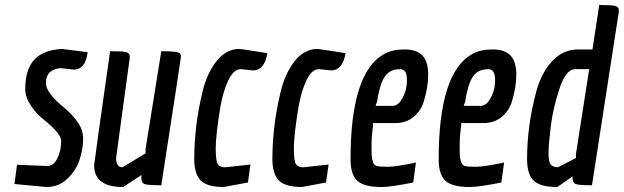

<svg xmlns="http://www.w3.org/2000/svg" viewBox="-20 -742 2499 769"><path d="M225 -178Q225 -207 154 -264Q127 -285 104.5 -318Q82 -351 81 -384Q81 -463 117 -502.5Q153 -542 228 -546L331 -533Q323 -465 277 -463L224 -469Q164 -465 164 -409Q164 -370 238 -310Q266 -287 289.5 -255Q313 -223 313 -185.5Q313 -148 299.5 -104.5Q286 -61 251 -27Q216 7 166 7L38 -5L48 -82L172 -77Q195 -78 210 -108.5Q225 -139 225 -178Z M701 -528Q705 -523 705 -517Q705 -511 626 0Q574 0 560 -4.5Q546 -9 546 -31L547 -41L473 7Q357 7 357 -80Q357 -88 421 -537Q469 -537 484.5 -533.5Q500 -530 500 -513L445 -109Q445 -72 471 -72L563 -128V-145L626 -537Q693 -537 701 -528Z M994 -460 944 -465Q916 -465 895 -421.5Q874 -378 863 -316Q844 -201 844 -148.5Q844 -96 852.5 -84Q861 -72 883 -72L983 -83L973 -11L876 7Q810 7 784 -19Q758 -45 758 -105.5Q758 -166 765.5 -232.5Q773 -299 791 -374Q809 -449 847.5 -497.5Q886 -546 939 -546Q946 -546 1051 -529Q1039 -460 994 -460Z M1307 -460 1257 -465Q1229 -465 1208 -421.5Q1187 -378 1176 -316Q1157 -201 1157 -148.5Q1157 -96 1165.5 -84Q1174 -72 1196 -72L1296 -83L1286 -11L1189 7Q1123 7 1097 -19Q1071 -45 1071 -105.5Q1071 -166 1078.5 -232.5Q1086 -299 1104 -374Q1122 -449 1160.5 -497.5Q1199 -546 1252 -546Q1259 -546 1364 -529Q1352 -460 1307 -460Z M1508 7Q1438 7 1411 -18Q1384 -43 1384 -104Q1384 -452 1519 -526Q1551 -544 1600 -544Q1649 -544 1672 -519.5Q1695 -495 1695 -442Q1695 -394 1677 -334Q1665 -297 1635.5 -273Q1606 -249 1562 -249H1474V-238Q1468 -194 1468 -160Q1468 -126 1469 -115.5Q1470 -105 1474 -93Q1478 -81 1488 -77.5Q1498 -74 1532 -74Q1566 -74 1646 -91L1635 -11Q1545 7 1508 7ZM1551 -318Q1573 -318 1587 -341Q1610 -377 1610 -421Q1610 -465 1583 -465Q1540 -465 1520 -433.5Q1500 -402 1490 -334L1484 -318Z M1861 7Q1791 7 1764 -18Q1737 -43 1737 -104Q1737 -452 1872 -526Q1904 -544 1953 -544Q2002 -544 2025 -519.5Q2048 -495 2048 -442Q2048 -394 2030 -334Q2018 -297 1988.5 -273Q1959 -249 1915 -249H1827V-238Q1821 -194 1821 -160Q1821 -126 1822 -115.5Q1823 -105 1827 -93Q1831 -81 1841 -77.5Q1851 -74 1885 -74Q1919 -74 1999 -91L1988 -11Q1898 7 1861 7ZM1904 -318Q1926 -318 1940 -341Q1963 -377 1963 -421Q1963 -465 1936 -465Q1893 -465 1873 -433.5Q1853 -402 1843 -334L1837 -318Z M2459 -698Q2459 -697 2351 0Q2301 0 2287 -4.5Q2273 -9 2273 -32Q2273 -34 2274 -36L2212 7Q2144 7 2117.5 -18.5Q2091 -44 2091 -105.5Q2091 -167 2099.5 -234Q2108 -301 2128 -375.5Q2148 -450 2191.5 -497Q2235 -544 2295 -544H2353L2380 -722Q2427 -722 2443 -718.5Q2459 -715 2459 -698ZM2283 -465Q2247 -465 2221 -387.5Q2195 -310 2186 -236Q2177 -162 2177 -128.5Q2177 -95 2185 -84Q2193 -73 2214 -72L2287 -109V-126L2339 -460L2341 -465Z"/></svg>

Font: Economica
Style: Bold Italic
Weight: 700
Designer: Vicente Lamonaca
Foundry: Vicente Lamonaca
Version: Version 1.100